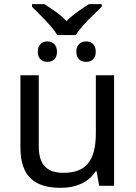

<svg xmlns="http://www.w3.org/2000/svg" viewBox="-20 -901 658 931"><path d="M135.3 -868.2 166.5 -836.9C213.4 -790.5 244.1 -754.9 258.3 -731H348.1C361.3 -755.4 392.1 -790.5 440.9 -836.9L473.1 -868.2V-880.9H411.1C376 -857.9 338.9 -835.4 302.2 -798.8C269 -834.5 230 -857.9 195.3 -880.9H135.3ZM444.3 -649.9C444.3 -684.6 423.8 -700.2 397 -700.2C372.1 -700.2 350.1 -684.6 350.1 -649.9C350.1 -620.1 367.2 -601.1 397 -601.1C426.8 -601.1 444.3 -618.7 444.3 -649.9ZM256.3 -649.9C256.3 -684.6 235.4 -700.2 210 -700.2C185.1 -700.2 163.1 -684.6 163.1 -649.9C163.1 -620.1 180.2 -601.1 210 -601.1C235.4 -601.1 256.3 -615.2 256.3 -649.9ZM79.1 -536.1V-185.1C79.1 -48.8 145 9.8 273.9 9.8C351.6 9.8 412.1 -19.5 443.8 -70.8H448.2L460.9 0H533.2V-536.1H444.8V-256.8C444.8 -120.6 397 -63 287.1 -63C205.6 -63 168 -104.5 168 -190.9V-536.1Z"/></svg>

Font: Noto Reveo Sans
Style: Regular
Weight: 400
Designer: Monotype Design team
Foundry: Monotype Imaging Inc.
Version: Version 1.04